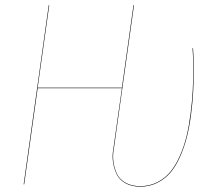

<svg xmlns="http://www.w3.org/2000/svg" viewBox="-20 -700 817 729"><path d="M512.2 8.8Q480 8.8 457 -3.9Q434.1 -16.6 423.8 -36.9Q413.6 -57.1 409.4 -82.5Q405.3 -107.9 410.2 -133.8L442.9 -365.2H123L71.8 0H69.8L165 -680.2H167L123 -367.2H442.9L486.8 -680.2H488.8L412.1 -133.8Q407.2 -108.4 411.1 -83.3Q415 -58.1 425 -38.1Q435.1 -18.1 457.8 -5.6Q480.5 6.8 512.2 6.8Q547.9 6.8 577.1 -8.1Q606.4 -22.9 627 -47.9Q647.5 -72.8 663.3 -108.9Q679.2 -145 688.5 -183.8Q697.8 -222.7 703.6 -268.8Q709.5 -314.9 711.7 -356.2Q713.9 -397.5 713.9 -442.9Q713.9 -482.4 710.9 -517.1H712.9Q715.8 -482.4 715.8 -442.9Q715.8 -396 713.6 -353.5Q711.4 -311 705.3 -264.6Q699.2 -218.3 689.5 -179.7Q679.7 -141.1 663.8 -105.2Q647.9 -69.3 627.2 -44.9Q606.4 -20.5 577.1 -5.9Q547.9 8.8 512.2 8.8Z"/></svg>

Font: Fira Sans Compressed Two
Style: Italic
Weight: 100
Width: 3
Italic angle: -8°
Designer: Carrois Corporate & Edenspiekermann AG
Foundry: Carrois Corporate GbR & Edenspiekermann AG
Version: Version 4.203;PS 004.203;hotconv 1.0.88;makeotf.lib2.5.64775